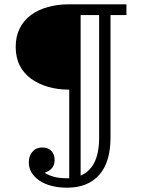

<svg xmlns="http://www.w3.org/2000/svg" viewBox="-20 -718 679 893"><path d="M292 155Q253 155 220 146.5Q187 138 163.5 122Q140 106 127 84.5Q114 63 114 37Q114 7 131 -12.5Q148 -32 177 -32Q204 -32 219 -16Q234 0 234 26Q234 49 222 63.5Q210 78 190 84V87Q208 98 232 104.5Q256 111 291 111H302V-301Q249 -301 204 -314Q159 -327 125 -351.5Q91 -376 72 -413Q53 -450 53 -500Q53 -549 72 -586.5Q91 -624 124.5 -648.5Q158 -673 203.5 -685.5Q249 -698 301 -698H568V-648H494V-79Q494 37 441 96Q388 155 292 155ZM355 99Q397 81 419 37.5Q441 -6 441 -78V-648H355Z"/></svg>

Font: IBM Plex Serif Text
Style: Regular
Weight: 450
Designer: Mike Abbink, Paul van der Laan, Pieter van Rosmalen
Foundry: Bold Monday
Version: Version 3.001